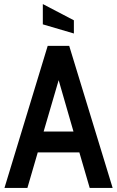

<svg xmlns="http://www.w3.org/2000/svg" viewBox="-20 -926 577 946"><path d="M371 -175H166L115 0H2L215 -700H321L535 0H422ZM342 -278 269 -531 195 -278ZM191 -806V-906L344 -826V-761Z"/></svg>

Font: Cabin Condensed SemiBold
Style: Regular
Weight: 600
Width: 3
Designer: Pablo Impallari
Foundry: Pablo Impallari. http://www.impallari.com Igino Marini. http://www.ikern.com
Version: Version 2.001